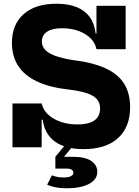

<svg xmlns="http://www.w3.org/2000/svg" viewBox="-20 -790 744 1030"><path d="M428 10Q331.5 10 275.5 -30Q219.5 -70 209 -147.5H186L203.5 -235Q215.5 -183.5 269 -153Q322.5 -122.5 396 -122.5Q456 -122.5 486.5 -144Q517 -165.5 517 -208.5Q517 -237.5 500.5 -257.2Q484 -277 447.5 -289.5Q411 -302 350 -309.5Q247.5 -320.5 179.5 -352.5Q111.5 -384.5 77.8 -436.2Q44 -488 44 -560.5Q44 -658.5 106.8 -714.2Q169.5 -770 283.5 -770Q346 -770 390.5 -752.2Q435 -734.5 461 -699Q487 -663.5 493 -610.5H515.5L497.5 -526Q487 -577 435.5 -607.8Q384 -638.5 312.5 -638.5Q261 -638.5 232.8 -620Q204.5 -601.5 204.5 -567Q204.5 -543 221.2 -524Q238 -505 275 -491Q312 -477 373 -467.5Q479 -454.5 546.2 -423.5Q613.5 -392.5 645.8 -341Q678 -289.5 678 -215Q678 -108 613 -49Q548 10 428 10ZM47 0V-235H203.5V0ZM497.5 -526V-759H654V-526ZM258.5 150.5Q270.5 155.5 286.8 158.8Q303 162 321 162Q347 162 360.2 155.5Q373.5 149 373.5 137Q373.5 126.5 364.5 120.5Q355.5 114.5 340 114.5H277V51H368Q437 51 469.5 73.5Q502 96 502 131Q502 173 457.8 196.5Q413.5 220 338 220Q305 220 279 215Q253 210 233 201ZM344 -30H390.5L323.5 51H277Z"/></svg>

Font: Hepta Slab ExtraLight
Style: Bold
Weight: 700
Version: Version 1.102